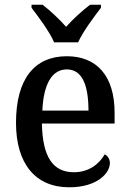

<svg xmlns="http://www.w3.org/2000/svg" viewBox="-20 -786 551 816"><path d="M210 -606H312C332 -651 380 -715 409 -753V-766H363C330 -741 289 -704 261 -672C233 -704 193 -741 161 -766H114V-753C143 -715 191 -651 210 -606ZM274 10C393 10 447 -50 447 -93C447 -112 436 -125 425 -130C402 -90 359 -54 294 -54C206 -54 161 -117 158 -261H467V-307C467 -465 390 -547 264 -547C127 -547 48 -451 48 -264C48 -91 130 10 274 10ZM356 -316H160C165 -429 201 -491 264 -491C331 -491 356 -421 356 -316Z"/></svg>

Font: Noto Serif Bengali SemiCondensed
Style: Regular
Weight: 400
Width: 4
Designer: Juan Bruce, Universal Thirst, Indian Type Foundry and the Monotype Design Team.
Foundry: Monotype Imaging Inc.
Version: Version 2.003